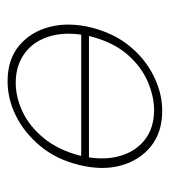

<svg xmlns="http://www.w3.org/2000/svg" viewBox="10 -464 458 519"><g transform="rotate(90 239.5 -204.0)"><path d="M199 5Q140 5 102.5 -26.5Q65 -58 52 -109.5Q39 -161 54 -222Q70 -284 105 -326Q140 -368 186 -390.5Q232 -413 279 -413Q337 -413 375 -382.5Q413 -352 427 -301Q441 -250 425 -187Q410 -126 374 -83Q338 -40 292.5 -17.5Q247 5 199 5ZM203 -17Q242 -17 281.5 -35.5Q321 -54 353 -93Q385 -132 400 -190Q414 -248 402.5 -293.5Q391 -339 358.5 -365Q326 -391 277 -391Q240 -391 199.5 -373.5Q159 -356 126.5 -318.5Q94 -281 78 -220Q64 -159 76.5 -113Q89 -67 122.5 -42Q156 -17 203 -17ZM64 -194 69 -215H413L409 -194Z"/></g></svg>

Font: Ysabeau Office Thin
Style: Italic
Weight: 250
Italic angle: -12°
Designer: Christian Thalmann (Catharsis Fonts)
Version: Version 2.001;gftools[0.9.30]; featfreeze: tnum,lnum,ss02